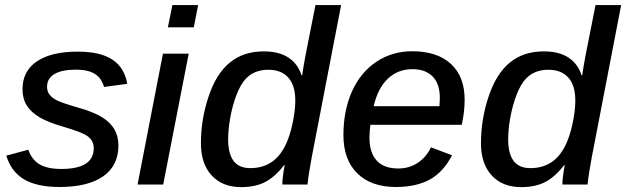

<svg xmlns="http://www.w3.org/2000/svg" viewBox="-20 -745 2527 775"><path d="M458 -157.7Q458 -76.7 396.7 -33.4Q335.4 9.8 219.2 9.8Q129.9 9.8 77.6 -20.8Q25.4 -51.3 5.4 -116.7L94.2 -140.6Q108.4 -100.1 140.1 -81.5Q171.9 -63 227.5 -63Q358.4 -63 358.4 -147Q358.4 -175.8 335.4 -193.8Q311.5 -211.9 235.4 -233.4Q173.8 -251.5 140.6 -271Q105.5 -291.5 88.1 -319.3Q70.8 -347.2 70.8 -384.8Q70.8 -458 128.9 -497.3Q187 -536.6 293.9 -536.6Q384.8 -536.6 433.6 -504.4Q482.4 -472.2 493.7 -406.7L399.9 -394Q389.6 -430.7 361.8 -447.3Q334 -463.9 286.6 -463.9Q229.5 -463.9 199.7 -446Q169.9 -428.2 169.9 -395Q169.9 -376 179.9 -363Q189.9 -350.1 209 -340.3Q228 -330.1 297.4 -310.1Q360.8 -292 394 -270.5Q425.8 -250.5 441.9 -222.7Q458 -194.8 458 -157.7Z M779.8 -724.6 762.2 -634.8H657.7L675.8 -724.6ZM741.7 -528.3 638.7 0H535.2L637.7 -528.3Z M953.6 10.3Q877.4 10.3 834.2 -37.1Q791 -84.5 791 -166Q791 -263.2 821.8 -355Q852.5 -447.3 907.5 -492.4Q962.4 -537.6 1044.9 -537.6Q1106 -537.6 1144 -512.7Q1182.1 -487.8 1197.3 -440.9H1199.7Q1202.1 -457.5 1205.3 -477.3Q1208.5 -497.1 1212.9 -520L1253.4 -724.6H1356.9L1238.3 -110.4Q1232.4 -78.1 1228 -50.5Q1223.6 -22.9 1221.2 0H1119.6Q1119.6 -26.9 1128.9 -78.1H1126.5Q1091.3 -32.2 1051.5 -11Q1011.7 10.3 953.6 10.3ZM990.7 -66.4Q1078.6 -66.4 1123.5 -142.6Q1138.7 -168 1149.4 -202.9Q1160.2 -237.8 1166 -274.2Q1171.9 -310.5 1171.9 -339.8Q1171.9 -400.4 1143.6 -431.9Q1115.2 -463.4 1063.5 -463.4Q1007.3 -463.4 973.6 -428.7Q951.2 -405.3 934.8 -362.5Q918.5 -319.8 909.7 -271.5Q900.9 -223.1 900.9 -182.6Q900.9 -125 922.6 -95.7Q944.3 -66.4 990.7 -66.4Z M1475.1 -241.2Q1472.2 -224.6 1471.2 -189.9Q1471.2 -129.4 1500.2 -97.2Q1529.3 -64.9 1587.9 -64.9Q1631.3 -64.9 1665.8 -87.4Q1700.2 -109.9 1719.7 -150.4L1804.7 -118.2Q1768.6 -49.3 1713.9 -19.8Q1659.2 9.8 1578.1 9.8Q1478 9.8 1422.1 -45.4Q1366.2 -100.6 1366.2 -199.7Q1366.2 -298.3 1400.9 -376.5Q1436 -453.6 1499.5 -495.8Q1563 -538.1 1643.6 -538.1Q1744.6 -538.1 1800 -487.1Q1855.5 -436 1855.5 -342.8Q1855.5 -293 1843.8 -241.2ZM1488.3 -316.4H1753.9L1755.4 -349.1Q1755.4 -406.7 1726.3 -436.3Q1697.3 -465.8 1645 -465.8Q1585.9 -465.8 1545.4 -427.2Q1504.9 -388.7 1488.3 -316.4Z M2084 10.3Q2007.8 10.3 1964.6 -37.1Q1921.4 -84.5 1921.4 -166Q1921.4 -263.2 1952.1 -355Q1982.9 -447.3 2037.8 -492.4Q2092.8 -537.6 2175.3 -537.6Q2236.3 -537.6 2274.4 -512.7Q2312.5 -487.8 2327.6 -440.9H2330.1Q2332.5 -457.5 2335.7 -477.3Q2338.9 -497.1 2343.3 -520L2383.8 -724.6H2487.3L2368.7 -110.4Q2362.8 -78.1 2358.4 -50.5Q2354 -22.9 2351.6 0H2250Q2250 -26.9 2259.3 -78.1H2256.8Q2221.7 -32.2 2181.9 -11Q2142.1 10.3 2084 10.3ZM2121.1 -66.4Q2209 -66.4 2253.9 -142.6Q2269 -168 2279.8 -202.9Q2290.5 -237.8 2296.4 -274.2Q2302.2 -310.5 2302.2 -339.8Q2302.2 -400.4 2273.9 -431.9Q2245.6 -463.4 2193.8 -463.4Q2137.7 -463.4 2104 -428.7Q2081.5 -405.3 2065.2 -362.5Q2048.8 -319.8 2040 -271.5Q2031.2 -223.1 2031.2 -182.6Q2031.2 -125 2053 -95.7Q2074.7 -66.4 2121.1 -66.4Z"/></svg>

Font: Arimo Medium
Style: Italic
Weight: 500
Italic angle: -12°
Designer: Steve Matteson
Foundry: Monotype Imaging Inc.
Version: Version 1.33